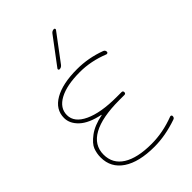

<svg xmlns="http://www.w3.org/2000/svg" viewBox="-224 -843 945 945"><g transform="rotate(-45 248.5 -370.0)"><path d="M202 -284Q203 -284 203 -285Q203 -286 202 -286Q130 -301 95.5 -333.5Q61 -366 61 -405Q61 -464 118 -497Q175 -530 276 -530Q355 -530 430 -502Q441 -498 441 -486Q441 -482 437.5 -480Q434 -478 430 -479Q353 -510 276 -510Q184 -510 132.5 -482Q81 -454 81 -405Q81 -354 144 -324.5Q207 -295 316 -295H351Q361 -295 361 -285Q361 -275 351 -275H316Q196 -275 133.5 -240.5Q71 -206 71 -140Q71 -77 124 -43.5Q177 -10 276 -10Q355 -10 436 -41Q440 -42 443 -40Q446 -38 446 -34Q446 -22 436 -19Q352 10 276 10Q169 10 110 -29.5Q51 -69 51 -140Q51 -168 60.5 -193Q70 -218 106 -245Q142 -272 202 -284ZM215 -590Q211 -590 209.5 -593.5Q208 -597 210 -600L315 -740Q323 -750 335 -750Q339 -750 340.5 -746.5Q342 -743 340 -740L235 -600Q227 -590 215 -590Z"/></g></svg>

Font: Rounded Mplus 1c Thin
Style: Regular
Weight: 250
Version: Version 1.059.20150529